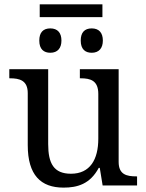

<svg xmlns="http://www.w3.org/2000/svg" viewBox="-20 -855 675 885"><path d="M526.9 -108.9V-536.1H348.1V-494.1H351.1C396.5 -494.1 433.1 -484.4 433.1 -421.9V-215.8C433.1 -119.6 395 -54.2 307.1 -54.2C227.5 -54.2 202.1 -102.1 202.1 -190.9V-536.1H22.9V-494.1H25.9C70.3 -494.1 107.9 -484.4 107.9 -425.8V-186C107.9 -47.9 168 9.8 272.9 9.8C336.4 9.8 395 -6.3 435.1 -81.1H439.9L453.1 0H611.8V-42H608.9C563.5 -42 526.9 -50.3 526.9 -108.9ZM161.1 -668C161.1 -627.4 182.6 -611.8 211.9 -611.8C245.6 -611.8 263.2 -633.3 263.2 -668C263.2 -703.6 245.6 -724.1 211.9 -724.1C178.7 -724.1 161.1 -705.1 161.1 -668ZM163.1 -775.9H452.1V-835H163.1ZM352.1 -668C352.1 -627.4 373.5 -611.8 402.8 -611.8C436.5 -611.8 454.1 -633.3 454.1 -668C454.1 -703.6 436.5 -724.1 402.8 -724.1C369.6 -724.1 352.1 -705.1 352.1 -668Z"/></svg>

Font: The Erased English
Style: Regular
Weight: 400
Designer: Monotype Design team + ligartures altered by 180 Amsterdam
Foundry: Monotype Imaging Inc.
Version: Version 1.030;Glyphs 3.1.2 (3151)